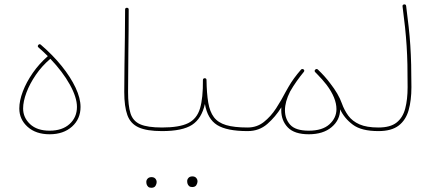

<svg xmlns="http://www.w3.org/2000/svg" viewBox="-20 -620 2012 888"><path d="M69.3 -118.2Q69.3 -154.3 85.7 -197.3Q102.1 -240.2 131.6 -282.7Q161.1 -325.2 201.2 -360.4Q180.7 -380.9 158.2 -400.4Q151.9 -405.8 157.2 -412.1Q162.6 -418.5 168.9 -413.1Q224.1 -365.7 265.4 -314.5Q306.6 -263.2 329.6 -214.4Q352.5 -165.5 352.5 -125.5Q352.5 -69.8 313 -34.4Q273.4 1 209.5 1Q146 1 107.7 -33.4Q69.3 -67.9 69.3 -118.2ZM86.9 -118.2Q86.9 -76.2 119.1 -45.9Q151.4 -15.6 209.5 -15.6Q268.1 -15.6 302 -46.6Q335.9 -77.6 335.9 -125.5Q335.9 -169.4 303 -228.8Q270 -288.1 212.9 -348.1Q173.8 -314.9 145.8 -273.9Q117.7 -232.9 102.3 -191.9Q86.9 -150.9 86.9 -118.2Z M554.7 -194.3Q554.7 -251.5 555.7 -316.7Q556.6 -381.8 557.6 -448.5Q558.6 -515.1 558.6 -575.7Q558.6 -584 566.9 -584Q575.2 -584 575.2 -575.7Q575.2 -484.4 573.7 -382.3Q572.3 -280.3 572.3 -194.3Q572.3 -131.8 583.5 -95.9Q594.7 -60.1 628.4 -45.2Q662.1 -30.3 729 -30.3H729.5Q737.8 -30.3 737.8 -22Q737.8 -13.7 729.5 -13.7H729Q659.2 -13.7 621.3 -30.8Q583.5 -47.9 569.1 -87.6Q554.7 -127.4 554.7 -194.3Z M720.7 -22Q720.7 -30.3 729.5 -30.3Q809.1 -30.3 849.9 -50.3Q890.6 -70.3 905 -118.4Q919.4 -166.5 918.5 -249.5Q918.5 -258.3 927.7 -258.3Q935.1 -257.3 935.1 -250Q936 -188 943.1 -145.8Q950.2 -103.5 969.2 -78.1Q988.3 -52.7 1025.6 -41.5Q1063 -30.3 1125 -30.3H1125.5Q1133.8 -30.3 1133.8 -22Q1133.8 -13.7 1125.5 -13.7H1125Q1029.3 -13.7 984.4 -41.7Q939.5 -69.8 927.7 -139.2Q912.6 -71.3 868.2 -42.5Q823.7 -13.7 729.5 -13.7Q720.7 -13.7 720.7 -22ZM845.7 217.3Q845.7 209.5 851.8 202.6Q857.9 195.8 870.1 195.8Q883.3 195.8 889.6 205.6Q893.6 211.4 893.6 218.3Q893.6 227.1 888.2 236.1Q882.8 245.1 868.7 245.1Q859.4 245.1 854.2 240.2Q849.1 235.4 847.2 229Q845.7 223.6 845.7 217.3ZM656.7 220.7Q656.7 212.9 662.8 206.1Q668.9 199.2 681.2 199.2Q694.3 199.2 700.7 209Q704.6 214.8 704.6 221.7Q704.6 230.5 699.2 239.5Q693.8 248.5 679.7 248.5Q670.4 248.5 665.3 243.7Q660.2 238.8 658.2 232.4Q656.7 227.1 656.7 220.7Z M1117.2 -22Q1117.2 -30.3 1125.5 -30.3Q1168 -30.3 1200.2 -55.7Q1232.4 -81.1 1257.1 -119.1Q1281.7 -157.2 1301.3 -195.3Q1307.1 -206.5 1314.9 -219.2Q1336.4 -256.8 1372.1 -297.9Q1374.5 -300.8 1378.4 -300.8Q1381.8 -300.8 1384.3 -298.8Q1390.1 -293.9 1384.8 -287.1Q1384.8 -287.1 1384.8 -287.1Q1384.8 -287.1 1384.8 -287.1Q1370.1 -269.5 1352.5 -244.9Q1335 -220.2 1321.8 -196.8Q1297.9 -149.4 1297.9 -110.4Q1297.9 -69.8 1322.5 -42.7Q1347.2 -15.6 1408.2 -15.6Q1471.2 -15.6 1503.7 -45.2Q1536.1 -74.7 1536.1 -115.2Q1536.1 -167 1490.2 -228Q1471.7 -252 1445.3 -278.8Q1441.9 -282.2 1438.5 -285.6Q1432.1 -292 1438 -297.9L1438.5 -298.3Q1440.9 -300.8 1444.3 -300.8Q1444.8 -300.8 1445.3 -300.8Q1445.3 -300.8 1445.3 -300.8Q1448.2 -300.3 1450.2 -298.3Q1483.9 -266.1 1507.3 -234.4Q1545.4 -186 1561 -142.1Q1572.3 -110.4 1590.8 -85Q1609.4 -59.6 1642.6 -44.9Q1675.8 -30.3 1730 -30.3H1730.5Q1738.8 -30.3 1738.8 -22Q1738.8 -13.7 1730.5 -13.7H1730Q1651.9 -13.7 1612.1 -43.2Q1572.3 -72.8 1553.2 -114.3Q1552.7 -64.9 1513.7 -32Q1474.6 1 1408.2 1Q1341.8 1 1311.3 -30.5Q1280.8 -62 1280.8 -110.4Q1280.8 -116.7 1281.2 -123.5Q1254.4 -80.1 1216.6 -46.9Q1178.7 -13.7 1125.5 -13.7Q1117.2 -13.7 1117.2 -22Z M1722.2 -22Q1722.2 -30.3 1730.5 -30.3Q1785.2 -30.3 1814.2 -53.2Q1843.3 -76.2 1854.2 -118.2Q1865.2 -160.2 1865.2 -216.8Q1865.2 -274.9 1864.3 -320.8Q1863.3 -366.7 1860.6 -408.4Q1857.9 -450.2 1853.3 -493.9Q1848.6 -537.6 1841.8 -590.3Q1840.8 -598.6 1849.1 -599.6Q1857.4 -600.6 1858.4 -592.3Q1865.2 -539.6 1870.1 -495.6Q1875 -451.7 1877.7 -409.7Q1880.4 -367.7 1881.6 -321.3Q1882.8 -274.9 1882.8 -216.8Q1882.8 -156.2 1869.9 -110.4Q1856.9 -64.5 1823.7 -39.1Q1790.5 -13.7 1730.5 -13.7Q1722.2 -13.7 1722.2 -22Z"/></svg>

Font: Mikhak Thin
Style: Regular
Weight: 100
Designer: Amin Abedi
Version: Version 3.3